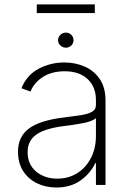

<svg xmlns="http://www.w3.org/2000/svg" viewBox="-20 -836 589 868"><path d="M234.4 11.7Q187.5 11.7 148.1 -7.1Q108.7 -25.9 85 -62.1Q61.4 -98.4 61.4 -150.2Q61.4 -218.4 111 -255.1Q160.5 -291.9 269.5 -305Q311.1 -310 343.8 -315Q376.4 -320 395.1 -330.1Q413.7 -340.2 413.7 -361.2V-383.9Q413.7 -443.2 376.1 -478.5Q338.4 -513.8 272.4 -513.8Q214.1 -513.8 174 -488.1Q133.9 -462.4 117.9 -421.9L77.1 -437.1Q100.5 -496.1 154.3 -524.9Q208.1 -553.6 271.3 -553.6Q320 -553.6 362.2 -535.3Q404.5 -517 430.8 -478.9Q457 -440.7 457 -381V0H413.7V-98.4H410.5Q389.2 -52.6 344.3 -20.4Q299.4 11.7 234.4 11.7ZM238.6 -28.4Q289.8 -28.4 329.4 -53.4Q369 -78.5 391.3 -122.2Q413.7 -165.8 413.7 -221.2V-301.5Q396.7 -287.3 355.3 -279.3Q313.9 -271.3 273.8 -266.7Q184.3 -256 144.5 -227.8Q104.8 -199.6 104.8 -148.8Q104.8 -93 143.1 -60.7Q181.5 -28.4 238.6 -28.4ZM277.7 -620.4Q263.5 -620.4 253 -630.3Q242.5 -640.3 242.5 -654.5Q242.5 -668.3 253 -678.4Q263.5 -688.6 277.7 -688.6Q292.3 -688.6 302.4 -678.4Q312.5 -668.3 312.5 -654.5Q312.5 -640.3 302.4 -630.3Q292.3 -620.4 277.7 -620.4ZM408.7 -816.1V-777H146.3V-816.1Z"/></svg>

Font: Inter UI Extra Light
Style: Regular
Weight: 200
Designer: Rasmus Andersson
Foundry: rsms
Version: 3.2;8d6f07862